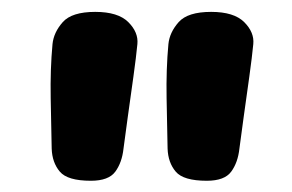

<svg xmlns="http://www.w3.org/2000/svg" viewBox="-20 -817 498 328"><path d="M69.7 -741.7Q71.7 -761.7 87.2 -779.2Q102.7 -796.7 142.7 -796.7Q181.7 -796.7 199.2 -779.2Q216.7 -761.7 214.7 -741.7Q212.7 -720.7 207.9 -686Q203.1 -651.3 198.3 -617.3Q193.6 -583.2 191 -563.2Q188.4 -539.3 177 -523.8Q165.6 -508.2 135.3 -508.2Q95.3 -508.2 82.2 -523.8Q69.1 -539.3 68.3 -563.2Q67.6 -600.2 66.6 -649.4Q65.7 -698.7 69.7 -741.7ZM267.7 -741.7Q269.7 -761.7 285.2 -779.2Q300.7 -796.7 340.7 -796.7Q379.7 -796.7 397.2 -779.2Q414.7 -761.7 412.7 -741.7Q410.7 -720.7 405.9 -686Q401.1 -651.3 396.3 -617.3Q391.6 -583.2 389 -563.2Q386.4 -539.3 375 -523.8Q363.6 -508.2 333.3 -508.2Q293.3 -508.2 280.2 -523.8Q267.1 -539.3 266.3 -563.2Q265.6 -600.2 264.6 -649.4Q263.7 -698.7 267.7 -741.7Z"/></svg>

Font: Playpen Sans
Style: Regular
Weight: 400
Designer: Laura Meseguer, Veronika Burian, José Scaglione, Kostas Bartsokas, Vera Evstafieva, Tom Grace, Yorlmar Campos
Foundry: TypeTogether
Version: Version 2.000